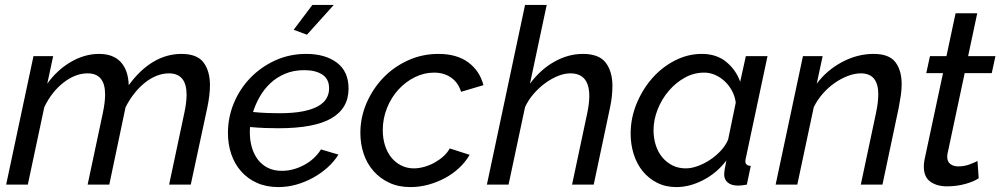

<svg xmlns="http://www.w3.org/2000/svg" viewBox="-20 -750 4064 780"><path d="M116 -522H196L172 -410Q212 -466 268 -498.5Q324 -531 382 -531Q440 -531 470.5 -498Q501 -465 503 -404Q549 -467 603 -499Q657 -531 717 -531Q781 -531 807 -496Q833 -461 833 -404Q833 -364 822 -312L755 0H667L729 -292Q738 -334 738 -365Q738 -452 666 -452Q641 -452 616 -442Q591 -432 568 -413.5Q545 -395 525 -369.5Q505 -344 490 -314L424 0H336L398 -292Q407 -335 407 -366Q407 -452 336 -452Q286 -452 238 -414.5Q190 -377 160 -315L93 0H5Z M1227 -609 1173 -629 1249 -730H1336ZM1111 10Q1062 10 1024 -7Q986 -24 959.5 -54Q933 -84 919.5 -124Q906 -164 906 -210Q906 -273 930 -331Q954 -389 997 -433.5Q1040 -478 1098 -504.5Q1156 -531 1224 -531Q1301 -531 1348.5 -495.5Q1396 -460 1396 -390Q1396 -310 1326.5 -269.5Q1257 -229 1111 -229Q1087 -229 1057.5 -230Q1028 -231 996 -234Q995 -228 995 -222Q995 -216 995 -211Q995 -180 1003 -152Q1011 -124 1027 -102.5Q1043 -81 1067.5 -68.5Q1092 -56 1125 -56Q1171 -56 1215 -79.5Q1259 -103 1284 -143L1355 -122Q1337 -93 1310 -69Q1283 -45 1251 -27.5Q1219 -10 1183.5 0Q1148 10 1111 10ZM1216 -465Q1173 -465 1138.5 -450.5Q1104 -436 1078.5 -412Q1053 -388 1035.5 -357.5Q1018 -327 1008 -295Q1038 -292 1064.5 -291Q1091 -290 1114 -290Q1171 -290 1209.5 -297.5Q1248 -305 1272 -318.5Q1296 -332 1306.5 -350.5Q1317 -369 1317 -391Q1317 -429 1289.5 -447Q1262 -465 1216 -465Z M1647 10Q1599 10 1561.5 -7.5Q1524 -25 1497.5 -55Q1471 -85 1457.5 -125Q1444 -165 1444 -210Q1444 -273 1469 -331Q1494 -389 1536.5 -433.5Q1579 -478 1637 -504.5Q1695 -531 1761 -531Q1836 -531 1882.5 -496.5Q1929 -462 1944 -404L1853 -377Q1842 -414 1813 -434.5Q1784 -455 1743 -455Q1703 -455 1665.5 -436.5Q1628 -418 1599 -386.5Q1570 -355 1552.5 -312Q1535 -269 1535 -221Q1535 -188 1544 -159.5Q1553 -131 1569.5 -110.5Q1586 -90 1609.5 -78Q1633 -66 1661 -66Q1682 -66 1704.5 -72.5Q1727 -79 1746.5 -90Q1766 -101 1782 -115.5Q1798 -130 1807 -147L1888 -121Q1871 -92 1845.5 -68Q1820 -44 1788.5 -27Q1757 -10 1721 0Q1685 10 1647 10Z M2113 -730H2201L2133 -410Q2175 -467 2231.5 -499Q2288 -531 2348 -531Q2414 -531 2441 -495Q2468 -459 2468 -401Q2468 -358 2458 -312L2392 0H2304L2366 -292Q2370 -312 2372 -328.5Q2374 -345 2374 -360Q2374 -452 2297 -452Q2273 -452 2247 -441.5Q2221 -431 2196 -413Q2171 -395 2149 -370Q2127 -345 2113 -315L2046 0H1958Z M2728 10Q2684 10 2649.5 -7.5Q2615 -25 2591 -54.5Q2567 -84 2554.5 -123.5Q2542 -163 2542 -207Q2542 -270 2566 -328.5Q2590 -387 2629.5 -432Q2669 -477 2721.5 -504Q2774 -531 2831 -531Q2891 -531 2930.5 -498.5Q2970 -466 2987 -418L3010 -522H3098L3010 -108Q3009 -104 3008.5 -101Q3008 -98 3008 -95Q3008 -77 3030 -76L3014 0Q3003 2 2994.5 3Q2986 4 2979 4Q2951 4 2936.5 -8.5Q2922 -21 2922 -41Q2922 -57 2931 -98Q2892 -47 2837 -18.5Q2782 10 2728 10ZM2766 -66Q2788 -66 2813.5 -75Q2839 -84 2863.5 -100Q2888 -116 2908 -137.5Q2928 -159 2938 -183L2969 -333Q2966 -358 2954 -380.5Q2942 -403 2924.5 -419.5Q2907 -436 2885.5 -445.5Q2864 -455 2841 -455Q2799 -455 2762 -434.5Q2725 -414 2696.5 -380.5Q2668 -347 2651.5 -305Q2635 -263 2635 -221Q2635 -189 2644 -160.5Q2653 -132 2670.5 -111Q2688 -90 2712 -78Q2736 -66 2766 -66Z M3242 -522H3322L3298 -410Q3339 -465 3401 -498Q3463 -531 3529 -531Q3592 -531 3617.5 -497.5Q3643 -464 3643 -408Q3643 -386 3639.5 -362Q3636 -338 3631 -312L3565 0H3477L3539 -292Q3548 -335 3548 -367Q3548 -452 3477 -452Q3452 -452 3424.5 -441.5Q3397 -431 3371 -413Q3345 -395 3323 -370Q3301 -345 3286 -315L3219 0H3131Z M3827 7Q3786 7 3759.5 -12Q3733 -31 3733 -73Q3733 -87 3736 -102L3811 -453H3743L3758 -522H3825L3862 -696H3950L3913 -522H4024L4009 -453H3899L3830 -129Q3828 -119 3828 -114Q3828 -93 3841 -83.5Q3854 -74 3873 -74Q3898 -74 3920 -82.5Q3942 -91 3951 -96L3956 -26Q3938 -13 3902.5 -3Q3867 7 3827 7Z"/></svg>

Font: PTCRaleway Medium
Style: Italic
Weight: 500
Italic angle: -12°
Designer: Matt McInerney, Pablo Impallari, Rodrigo Fuenzalida
Foundry: Matt McInerney, Pablo Impallari, Rodrigo Fuenzalida
Version: Version 3.000g; ttfautohint (v1.5) -l 8 -r 28 -G 28 -x 14 -D